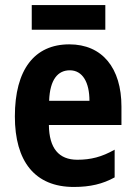

<svg xmlns="http://www.w3.org/2000/svg" viewBox="-20 -732 537 762"><path d="M398 -712H106V-614H398ZM255 -556C117 -556 39 -456 39 -270C39 -92 118 10 273 10C338 10 388 -2 435 -28V-138C384 -109 340 -98 287 -98C213 -98 175 -144 174 -236H462V-309C462 -462 386 -556 255 -556ZM257 -453C308 -453 335 -405 335 -332H175C178 -417 210 -453 257 -453Z"/></svg>

Font: Noto Sans Ethiopic Condensed
Style: Bold
Weight: 700
Width: 3
Designer: Monotype Design Team
Foundry: Monotype Imaging Inc.
Version: Version 2.102